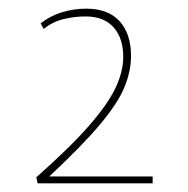

<svg xmlns="http://www.w3.org/2000/svg" viewBox="-20 -794 435 444"><path d="M67 -370 64 -384Q143 -454 186.5 -504Q230 -554 247.5 -591.5Q265 -629 265 -662Q265 -706 242.5 -731Q220 -756 178 -756Q153 -756 127.5 -750Q102 -744 81 -727L74 -740Q97 -758 124.5 -766Q152 -774 179 -774Q230 -774 256.5 -745Q283 -716 283 -664Q283 -630 268 -593Q253 -556 212 -507Q171 -458 94 -386H333V-370Z"/></svg>

Font: Georama Thin
Style: Regular
Weight: 100
Designer: Jean-Baptiste Levee
Foundry: Production Type
Version: Version 1.000